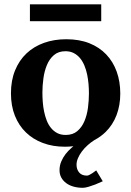

<svg xmlns="http://www.w3.org/2000/svg" viewBox="-20 -687 624 915"><path d="M553.2 -241.2Q553.2 -185.1 535.4 -138.4Q517.6 -91.8 483.4 -58.1Q460 -35.2 429.2 -19Q412.6 -8.3 398.9 3.9Q381.8 19 369.9 35.2Q357.9 51.3 351.3 67.4Q344.7 83.5 344.7 98.1Q344.7 120.1 357.2 135Q369.6 149.9 394.5 149.9Q399.4 149.9 406 146.5Q412.6 143.1 419.2 138.9Q425.8 134.8 430.9 130.6Q436 126.5 438.5 125L469.7 176.8Q451.2 185.5 433.6 192.4Q418.5 198.2 402.1 203.1Q385.7 208 374.5 208Q351.1 208 330.8 202.4Q310.5 196.8 295.7 185.8Q280.8 174.8 272.2 159.4Q263.7 144 263.7 124Q263.7 102.1 272 82.5Q280.3 63 292.7 47.1Q305.2 31.2 319.3 19Q324.7 14.2 329.6 9.8Q310.1 12.2 289.1 12.2Q231.9 12.2 184.8 -5.4Q137.7 -22.9 103.8 -55.7Q69.8 -88.4 51 -135.5Q32.2 -182.6 32.2 -242.2Q32.2 -303.7 51.8 -351.6Q71.3 -399.4 106.2 -432.4Q141.1 -465.3 189.5 -482.7Q237.8 -500 295.9 -500Q357.9 -500 405.8 -481Q453.6 -461.9 486.3 -427.5Q519 -393.1 536.1 -345.7Q553.2 -298.3 553.2 -241.2ZM403.8 -242.2Q403.8 -263.2 401.9 -286.4Q399.9 -309.6 395.3 -332Q390.6 -354.5 382.3 -374.5Q374 -394.5 361.6 -409.7Q349.1 -424.8 332 -433.8Q314.9 -442.9 292 -442.9Q258.3 -442.9 236.8 -424.3Q215.3 -405.8 203.4 -376.7Q191.4 -347.7 186.8 -313Q182.1 -278.3 182.1 -246.1Q182.1 -224.6 183.8 -201.2Q185.5 -177.7 190.2 -155.3Q194.8 -132.8 202.6 -112.8Q210.4 -92.8 222.9 -77.4Q235.4 -62 252.4 -53Q269.5 -43.9 293 -43.9Q327.1 -43.9 348.6 -62.3Q370.1 -80.6 382.3 -109.4Q394.5 -138.2 399.2 -173.3Q403.8 -208.5 403.8 -242.2ZM122.6 -585.9V-666.5H462.4V-585.9Z"/></svg>

Font: Charis SIL Am
Style: Bold
Weight: 700
Foundry: SIL International
Version: Version 5.000